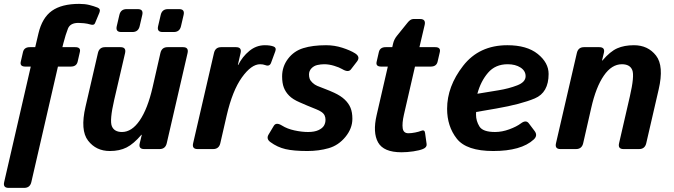

<svg xmlns="http://www.w3.org/2000/svg" viewBox="-41 -750 3389 966"><path d="M86.4 -415Q58.1 -415 63.5 -439.5L74.7 -488.3Q80.6 -512.7 108.9 -512.7H136.2L152.3 -581.1Q170.9 -660.6 220.2 -695.6Q269.5 -730.5 357.4 -730.5Q386.2 -730.5 408.7 -724.9Q431.2 -719.2 449.7 -711.9Q466.8 -705.1 459 -686L437 -633.3Q432.1 -621.1 413.1 -627Q398.9 -631.3 381.8 -633.1Q364.7 -634.8 353.5 -634.8Q312.5 -634.8 301 -606.4Q289.6 -578.1 277.8 -532.2L272.9 -512.7H337.4Q366.7 -512.7 360.8 -488.3L349.6 -439.5Q343.8 -415 314.9 -415H250.5L116.7 166Q109.9 195.3 80.6 195.3H2.4Q-26.9 195.3 -20 166L113.8 -415Z M568.8 -588.9Q539.6 -588.9 546.4 -618.2L559.6 -674.8Q566.4 -704.1 595.7 -704.1H652.3Q681.6 -704.1 674.8 -674.8L661.6 -618.2Q654.8 -588.9 625.5 -588.9ZM776.9 -588.9Q747.6 -588.9 754.4 -618.2L767.6 -674.8Q774.4 -704.1 803.7 -704.1H860.4Q889.6 -704.1 882.8 -674.8L869.6 -618.2Q862.8 -588.9 833.5 -588.9ZM389.2 -212.9 451.7 -483.4Q458.5 -512.7 487.3 -512.7H565.4Q594.7 -512.7 588.4 -483.4L533.7 -248Q509.8 -144.5 521.7 -115.2Q533.7 -85.9 572.8 -85.9Q622.1 -85.9 661.9 -144Q701.7 -202.1 726.6 -310.1L766.1 -483.4Q772.9 -512.7 801.8 -512.7H879.9Q909.2 -512.7 902.8 -483.4L797.9 -29.3Q791 0 761.7 0H684.6Q654.8 0 662.1 -29.3L672.4 -71.8H670.4Q631.3 -25.9 595.9 -8.1Q560.5 9.8 511.7 9.8Q442.4 9.8 402.1 -42.5Q361.8 -94.7 389.2 -212.9Z M953.1 0Q923.8 0 930.7 -29.3L1035.6 -483.4Q1042.5 -512.7 1071.3 -512.7H1146.5Q1176.3 -512.7 1169.4 -483.4L1155.8 -423.3H1157.7Q1178.2 -464.8 1213.4 -493.7Q1248.5 -522.5 1291.5 -522.5Q1319.8 -522.5 1336.4 -515.6Q1350.6 -509.8 1344.2 -492.2L1322.8 -434.1Q1315.4 -414.1 1293.9 -422.4Q1282.2 -426.8 1267.6 -426.8Q1223.6 -426.8 1176 -360.4Q1128.4 -293.9 1099.6 -169.4L1067.4 -29.3Q1060.5 0 1031.2 0Z M1319.3 -35.2Q1297.4 -51.3 1310.1 -72.8L1336.4 -116.7Q1348.1 -136.7 1377.9 -118.2Q1404.3 -101.6 1440.9 -93.8Q1477.5 -85.9 1508.8 -85.9Q1541 -85.9 1561 -95.2Q1581.1 -104.5 1588.9 -117.7Q1596.7 -130.9 1596.7 -147.5Q1596.7 -159.2 1592.3 -168.9Q1587.9 -178.7 1576.7 -186.5Q1565.4 -194.3 1550.3 -200.2Q1520.5 -211.9 1504.2 -219Q1487.8 -226.1 1466.3 -235.4Q1432.1 -250 1413.8 -268.6Q1395.5 -287.1 1387 -309.6Q1378.4 -332 1378.4 -365.7Q1378.4 -415 1408 -454.1Q1437.5 -493.2 1484.9 -507.8Q1532.2 -522.5 1599.6 -522.5Q1641.6 -522.5 1681.2 -509.8Q1720.7 -497.1 1745.1 -481.9Q1773.4 -464.4 1755.4 -440.9L1724.6 -400.9Q1711.4 -383.8 1680.7 -402.3Q1666 -411.1 1640.1 -418.9Q1614.3 -426.8 1590.3 -426.8Q1573.2 -426.8 1555.7 -422.9Q1538.1 -418.9 1525.9 -406Q1513.7 -393.1 1513.7 -375Q1513.7 -363.3 1517.1 -353.5Q1520.5 -343.8 1531.5 -333.5Q1542.5 -323.2 1555.2 -317.9Q1576.2 -309.1 1596.2 -301.8Q1616.2 -294.4 1640.6 -283.2Q1673.3 -268.1 1693.4 -249Q1713.4 -230 1722.7 -207.3Q1731.9 -184.6 1731.9 -152.3Q1731.9 -104 1697 -61.3Q1662.1 -18.6 1612.5 -4.4Q1563 9.8 1505.4 9.8Q1436.5 9.8 1395.5 0.2Q1354.5 -9.3 1319.3 -35.2Z M1877 -415Q1848.1 -415 1854 -439.5L1865.2 -488.3Q1871.1 -512.7 1899.4 -512.7H1932.6L1936.5 -529.8Q1941.4 -551.8 1956.1 -569.8L2009.3 -635.7Q2023.9 -654.3 2038.6 -654.3H2072.8Q2102.1 -654.3 2095.7 -625L2069.3 -512.7H2148.4Q2177.2 -512.7 2171.9 -488.3L2160.6 -439.5Q2154.8 -415 2126 -415H2046.9L1991.2 -172.9Q1981.4 -129.9 1985.1 -104.7Q1988.8 -79.6 2013.7 -79.6Q2028.8 -79.6 2047.4 -83.3Q2065.9 -86.9 2078.1 -91.8Q2095.7 -99.1 2097.7 -80.6L2105.5 -24.9Q2107.4 -8.8 2087.4 -0.5Q2069.8 6.8 2038.6 11.5Q2007.3 16.1 1979 16.1Q1889.2 16.1 1861.3 -33.4Q1833.5 -83 1854 -170.9L1910.2 -415Z M2208.5 -202.6Q2208.5 -315.4 2289.1 -418.9Q2369.6 -522.5 2511.7 -522.5Q2609.9 -522.5 2664.6 -478.5Q2719.2 -434.6 2719.2 -377.9Q2719.2 -284.2 2649.7 -254.9Q2580.1 -225.6 2456.5 -204.1L2354.5 -186.5Q2354 -180.2 2354 -172.9Q2354 -141.6 2371.1 -113.8Q2388.2 -85.9 2449.7 -85.9Q2484.9 -85.9 2521.5 -99.4Q2558.1 -112.8 2580.1 -129.4Q2605.5 -148.4 2619.6 -129.4L2648.4 -91.3Q2666 -68.4 2644.5 -48.3Q2612.8 -19 2561.5 -4.6Q2510.3 9.8 2440.9 9.8Q2306.2 9.8 2257.3 -52.2Q2208.5 -114.3 2208.5 -202.6ZM2360.8 -278.3 2467.8 -295.9Q2519 -304.2 2561.3 -320.6Q2603.5 -336.9 2603.5 -366.7Q2603.5 -393.6 2577.9 -410.2Q2552.2 -426.8 2513.2 -426.8Q2451.2 -426.8 2414.3 -383.8Q2377.4 -340.8 2360.8 -278.3Z M2778.8 0Q2749.5 0 2756.3 -29.3L2861.3 -483.4Q2868.2 -512.7 2897 -512.7H2974.1Q3004.4 -512.7 2997.1 -483.4L2987.8 -445.3H2989.7Q3028.8 -491.2 3064.2 -506.8Q3099.6 -522.5 3148.4 -522.5Q3219.2 -522.5 3259.8 -470.2Q3300.3 -418 3272.9 -299.8L3210.4 -29.3Q3203.6 0 3174.3 0H3096.2Q3066.9 0 3073.7 -29.3L3127.9 -264.6Q3151.9 -368.2 3140.1 -397.5Q3128.4 -426.8 3087.9 -426.8Q3036.6 -426.8 2997.1 -369.6Q2957.5 -312.5 2933.6 -207L2893.1 -29.3Q2886.2 0 2856.9 0Z"/></svg>

Font: Istok
Style: Bold Italic
Weight: 700
Italic angle: -13°
Designer: Andrey V. Panov
Foundry: Andrey V. Panov
Version: Version 1.0.3